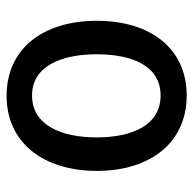

<svg xmlns="http://www.w3.org/2000/svg" viewBox="-22 -562 599 596"><g transform="rotate(-90 278.0 -264.5)"><path d="M511 -264C511 -100 427 15 279 15C131 15 45 -100 45 -264C45 -429 132 -544 278 -544C426 -544 511 -429 511 -264ZM407 -264C407 -373 371 -465 279 -465C186 -465 149 -373 149 -264C149 -154 187 -66 279 -66C371 -66 407 -154 407 -264Z"/></g></svg>

Font: Repo Medium
Style: Regular
Weight: 500
Designer: Stefan Peev
Foundry: Context Ltd
Version: Version 1.502